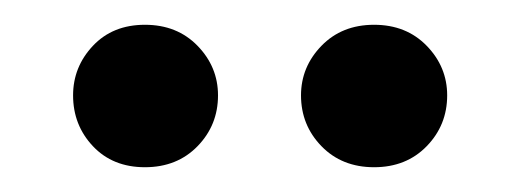

<svg xmlns="http://www.w3.org/2000/svg" viewBox="-20 -690 414 155"><path d="M156 -613Q156 -589 139.5 -572Q123 -555 97 -555Q71 -555 55 -572Q39 -589 39 -613Q39 -636 55 -653Q71 -670 97 -670Q123 -670 139.5 -653Q156 -636 156 -613ZM341 -613Q341 -589 324.5 -572Q308 -555 282 -555Q256 -555 239.5 -572Q223 -589 223 -613Q223 -636 239.5 -653Q256 -670 282 -670Q308 -670 324.5 -653Q341 -636 341 -613Z"/></svg>

Font: Baloo Da 2 Medium
Style: Regular
Weight: 500
Designer: Noopur Datye, Sulekha Rajkumar and Ek Type
Foundry: Ek Type
Version: Version 1.640;hotconv 1.0.111;makeotfexe 2.5.65597; ttfautoh